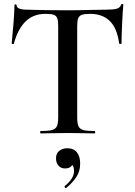

<svg xmlns="http://www.w3.org/2000/svg" viewBox="-20 -674 680 970"><path d="M50 -454Q50 -451 44.5 -451.5Q39 -452 39 -454Q43 -493 48 -554.5Q53 -616 53 -647Q53 -652 58.5 -652Q64 -652 64 -647Q64 -625 120 -625Q206 -622 321 -622Q380 -622 446 -624L514 -625Q552 -625 569.5 -630Q587 -635 592 -650Q593 -654 598 -654Q603 -654 603 -650Q600 -619 597 -556Q594 -493 594 -454Q594 -452 588.5 -452Q583 -452 582 -454Q572 -531 535 -567.5Q498 -604 435 -604Q407 -604 393.5 -599Q380 -594 375 -581.5Q370 -569 370 -542V-81Q370 -51 376.5 -36.5Q383 -22 401 -17Q419 -12 458 -12Q461 -12 461 -6Q461 0 458 0Q423 0 403 -1L321 -2L243 -1Q222 0 185 0Q183 0 183 -6Q183 -12 185 -12Q224 -12 242.5 -17Q261 -22 267.5 -36.5Q274 -51 274 -81V-544Q274 -570 269 -582.5Q264 -595 251 -599.5Q238 -604 210 -604Q149 -604 110 -566.5Q71 -529 50 -454ZM313 276Q309 276 307 272Q305 268 307 266Q354 228 354 191Q354 170 346.5 161Q339 152 326 149L350 134Q351 177 308 177Q288 177 275.5 163Q263 149 263 126Q263 101 279.5 88Q296 75 320 75Q352 75 368.5 95.5Q385 116 385 153Q385 190 366.5 219Q348 248 315 275Z"/></svg>

Font: Cormorant Unicase SemiBold
Style: Regular
Weight: 600
Designer: Christian Thalmann (Catharsis Fonts)
Foundry: Catharsis Fonts
Version: Version 4.000